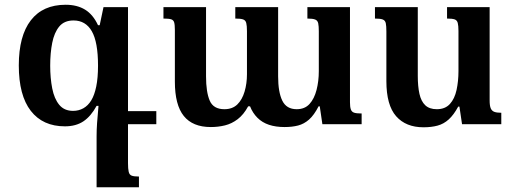

<svg xmlns="http://www.w3.org/2000/svg" viewBox="-20 -522 2158 807"><path d="M415 -492H518V164Q518 188 521 200.5Q524 213 534 216.5Q544 220 564 220V265H386V51Q386 24 388 -5Q390 -34 394 -77H386Q362 -33 330.5 -12Q299 9 253 9Q160 9 109.5 -56Q59 -121 59 -247Q59 -371 109.5 -436.5Q160 -502 256 -502Q304 -502 337.5 -481.5Q371 -461 392 -416H399ZM287 -56Q311 -56 330.5 -67Q350 -78 363.5 -100Q377 -122 384.5 -158.5Q392 -195 392 -246Q392 -345 366 -390.5Q340 -436 289 -436Q250 -436 229 -410.5Q208 -385 199.5 -342Q191 -299 191 -246Q191 -194 199.5 -150.5Q208 -107 229 -81.5Q250 -56 287 -56ZM482 0V-55H637V0Z M1272 -492H1451V-92Q1451 -73 1454.5 -62.5Q1458 -52 1468 -48.5Q1478 -45 1500 -45V0H1335L1324 -75H1319Q1300 -38 1279 -19.5Q1258 -1 1233 5.5Q1208 12 1176 12Q1139 12 1110.5 2.5Q1082 -7 1062 -27Q1042 -47 1031 -75H1023Q1004 -40 979 -21Q954 -2 925.5 5Q897 12 866 12Q790 12 752.5 -34.5Q715 -81 715 -179V-396Q715 -418 712 -428Q709 -438 699 -441Q689 -444 667 -444V-492H846V-201Q846 -135 861.5 -99Q877 -63 923 -63Q957 -63 977.5 -83Q998 -103 1008 -137Q1018 -171 1018 -210V-391Q1018 -414 1015 -425.5Q1012 -437 1001.5 -440.5Q991 -444 969 -444V-492H1149V-201Q1149 -135 1166.5 -99Q1184 -63 1227 -63Q1261 -63 1281 -85Q1301 -107 1310.5 -144Q1320 -181 1320 -223V-391Q1320 -412 1317.5 -424Q1315 -436 1304.5 -440Q1294 -444 1272 -444Z M1760 13Q1686 13 1645 -33.5Q1604 -80 1604 -181V-390Q1604 -413 1601.5 -424.5Q1599 -436 1589 -440Q1579 -444 1556 -444V-492H1736V-203Q1736 -159 1743 -127.5Q1750 -96 1767.5 -79.5Q1785 -63 1816 -63Q1851 -63 1871 -85Q1891 -107 1899 -144Q1907 -181 1907 -223V-392Q1907 -414 1904 -425.5Q1901 -437 1891 -440.5Q1881 -444 1859 -444V-492H2038V-100Q2038 -78 2042.5 -67Q2047 -56 2057.5 -52Q2068 -48 2087 -48V0H1922L1911 -74H1906Q1887 -39 1866 -20Q1845 -1 1819 6Q1793 13 1760 13Z"/></svg>

Font: Noto Serif Armenian SemiBold
Style: Regular
Weight: 600
Version: Version 2.007